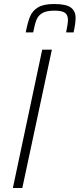

<svg xmlns="http://www.w3.org/2000/svg" viewBox="-20 -935 396 955"><path d="M44 0 190 -688H238L91 0ZM356 -846Q356 -819 346 -774H309Q318 -819 318 -836Q318 -860 303.5 -871Q289 -882 251 -882Q212 -882 191.5 -870.5Q171 -859 162 -837.5Q153 -816 145 -774H108Q118 -825 129.5 -853Q141 -881 168.5 -898Q196 -915 249 -915Q309 -915 332.5 -897.5Q356 -880 356 -846Z"/></svg>

Font: Saira Semi Condensed ExtraLight
Style: Italic
Weight: 200
Width: 4
Italic angle: -12°
Designer: Hector Gatti with collaboration of the Omnibus-Type team
Foundry: Omnibus-Type
Version: Version 1.001; ttfautohint (v1.8)